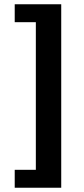

<svg xmlns="http://www.w3.org/2000/svg" viewBox="-20 -728 392 900"><path d="M49 152V68H148V-624H49V-708H267V152Z"/></svg>

Font: Source Sans 3 ExtraLight ExtraBold
Style: Regular
Weight: 800
Version: Version 3.052;hotconv 1.1.0;makeotfexe 2.6.0